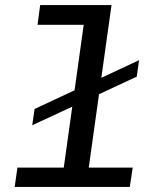

<svg xmlns="http://www.w3.org/2000/svg" viewBox="-20 -741 640 761"><path d="M222 0 311.8 -642.8H128.8L139.2 -721H422L321 0ZM38.2 0 49 -76.8H506L494.5 0ZM107.8 -244.5 117 -309 531.2 -502.5 522 -437.2Z"/></svg>

Font: Chivo Mono Medium
Style: Italic
Weight: 500
Italic angle: -8.05°
Monospace: yes
Designer: Hector Gatti
Foundry: Omnibus-Type
Version: Version 1.008